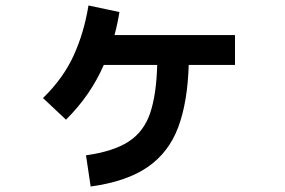

<svg xmlns="http://www.w3.org/2000/svg" viewBox="-20 -639 1040 701"><path d="M221 -202 137 -281Q211 -353 249 -436.5Q287 -520 303 -619L416 -595Q409 -551 398 -511H838V-402H669Q665 -266 630.5 -174Q596 -82 519 -29Q442 24 311 42L294 -72Q394 -86 449.5 -122Q505 -158 528 -225.5Q551 -293 554 -402H359Q335 -347 301 -297.5Q267 -248 221 -202Z"/></svg>

Font: Murecho SemiBold
Style: Regular
Weight: 600
Designer: Neil Summerour
Foundry: Positype
Version: Version 1.010; ttfautohint (v1.8.3)